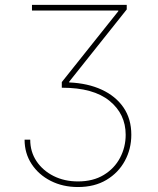

<svg xmlns="http://www.w3.org/2000/svg" viewBox="-20 -747 639 777"><path d="M79.5 -181.8H102.3Q102.3 -132.8 127.8 -94.6Q153.4 -56.5 197.1 -34.6Q240.8 -12.8 295.5 -12.8Q356.9 -12.8 400 -39.1Q443.2 -65.3 465.9 -108.5Q488.6 -151.6 488.6 -201.7Q488.6 -285.5 423.3 -338.8Q358 -392 231.5 -392H230.1V-414.8L458.8 -701.7V-704.5H109.4V-727.3H492.9V-708.8L259.9 -416.2V-413.4Q335.2 -410.2 391.7 -384.1Q448.2 -358 479.8 -312Q511.4 -266 511.4 -201.7Q511.4 -144.2 485.3 -96.1Q459.2 -47.9 410.9 -19Q362.6 9.9 295.5 9.9Q234.4 9.9 185.4 -14.9Q136.4 -39.8 108 -83.1Q79.5 -126.4 79.5 -181.8Z"/></svg>

Font: Inter UI Thin
Style: Regular
Weight: 100
Designer: Rasmus Andersson
Foundry: rsms
Version: 3.2;8d6f07862